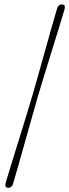

<svg xmlns="http://www.w3.org/2000/svg" viewBox="-20 -746 318 882"><path d="M126.5 -299.5Q136.5 -333 151.2 -385.5Q166 -438 182.5 -497Q199 -556 214.5 -611Q230 -666 241.5 -704.5Q247.5 -726 264.5 -725.5Q282.5 -725.5 276.5 -703.5Q267 -670.5 250.5 -617.2Q234 -564 215.5 -504.2Q197 -444.5 180.2 -389.8Q163.5 -335 153 -299.5Q143 -264 127.8 -210.8Q112.5 -157.5 96.2 -99Q80 -40.5 65.2 11.2Q50.5 63 41 95Q35.5 116.5 18 116.5Q0 116 6 94Q17 56.5 33.5 3.2Q50 -50 67.8 -107.2Q85.5 -164.5 101.2 -215.5Q117 -266.5 126.5 -299.5Z"/></svg>

Font: Fraunces 144pt Soft Light
Style: Italic
Weight: 300
Italic angle: -16°
Version: Version 1.000;[b76b70a41]